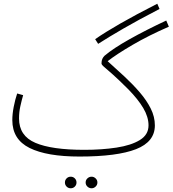

<svg xmlns="http://www.w3.org/2000/svg" viewBox="-20 -818 925 1029"><path d="M506 -583 490 -608Q543 -645 625 -692Q707 -739 823 -798L835 -770Q721 -711 641.5 -665Q562 -619 506 -583ZM406 21Q231 21 138.5 -25Q46 -71 46 -174Q46 -207 53.5 -245.5Q61 -284 72 -317L104 -308Q96 -280 89 -248.5Q82 -217 82 -183Q82 -90 169.5 -52.5Q257 -15 432 -15Q526 -15 604.5 -27Q683 -39 729.5 -67.5Q776 -96 776 -146Q776 -191 748 -238.5Q720 -286 668 -339Q617 -390 585.5 -418Q554 -446 539 -458.5Q524 -471 524 -478Q524 -493 528.5 -502.5Q533 -512 540 -519Q587 -559 674.5 -608Q762 -657 871 -708L885 -675Q777 -628 690.5 -577.5Q604 -527 557 -490Q603 -449 648 -407Q693 -365 729.5 -322.5Q766 -280 788 -236Q810 -192 810 -146Q810 -58 709 -18.5Q608 21 406 21ZM471 191Q458 191 448.5 182Q439 173 439 160Q439 147 448.5 138Q458 129 471 129Q483 129 492.5 138Q502 147 502 160Q502 173 492.5 182Q483 191 471 191ZM359 191Q346 191 337 182Q328 173 328 160Q328 147 337 138Q346 129 359 129Q372 129 381 138Q390 147 390 160Q390 173 381 182Q372 191 359 191Z"/></svg>

Font: Noto Sans Arabic UI XLt
Style: Regular
Weight: 200
Designer: Monotype Design Team, Nadine Chahine and Nizar Qandah
Foundry: Monotype Imaging Inc.
Version: Version 2.010; ttfautohint (v1.8.4.7-5d5b)